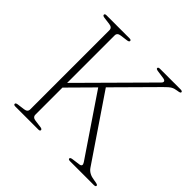

<svg xmlns="http://www.w3.org/2000/svg" viewBox="-174 -871 1042 1042"><g transform="rotate(45 347.0 -350.0)"><path d="M186 -46Q186 -26 210.5 -23L252.5 -17.5Q267 -15.5 267 -8Q267 0 254.5 0H77.5Q65 0 65 -8Q65 -15.5 79.5 -17.5L121.5 -23Q146 -26 146 -46V-654Q146 -674 121.5 -677L79.5 -682.5Q65 -684.5 65 -692Q65 -700 77.5 -700H254.5Q267 -700 267 -692Q267 -684.5 252.5 -682.5L210.5 -677Q186 -674 186 -654V-289.5L546 -652.5Q554.5 -661 551.8 -668Q549 -675 532.5 -677L490 -683Q474.5 -685 474.5 -692Q474.5 -700 488.5 -700H646Q660.5 -700 660.5 -692Q660.5 -688.5 656.2 -686.2Q652 -684 637.5 -682Q618.5 -679.5 605.5 -672Q592.5 -664.5 569.5 -641L351.5 -421L601.5 -52.5Q620 -25.5 662 -20Q683 -17 688.5 -14.5Q694 -12 694 -7.5Q694 0 679 0H498.5Q484 0 484 -8Q484 -15.5 500.5 -17.5L545.5 -23.5Q569 -27 554 -49.5L322.5 -391.5L186 -253.5Z"/></g></svg>

Font: Fraunces 9pt Thin
Style: Regular
Weight: 100
Version: Version 1.000;[b76b70a41]